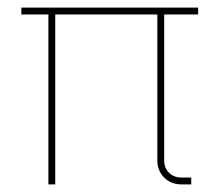

<svg xmlns="http://www.w3.org/2000/svg" viewBox="-20 -484 575 504"><path d="M500 -464H36V-446H107V0H125V-446H393V-62C393 -27 420 0 455 0H482V-18H455C430 -18 411 -37 411 -62V-446H500Z"/></svg>

Font: Rawengulk
Style: Light
Weight: 300
Version: Version 0.9